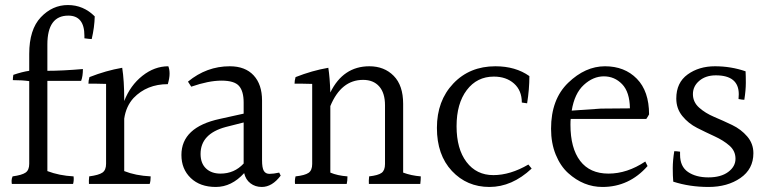

<svg xmlns="http://www.w3.org/2000/svg" viewBox="-20 -779 3053 762"><path d="M96 -565Q96 -662 142 -710.5Q188 -759 249.5 -759Q311 -759 356 -714Q355 -671 344 -624Q336 -624 315 -627Q315 -632 315 -637Q315 -717 251 -717Q168 -717 168 -602V-498Q227 -498 309 -505Q309 -476 302 -458H168V-100Q215 -82 272 -79Q274 -63 270 -49H27Q26 -54 26 -62Q26 -70 30 -79Q67 -84 81.5 -94Q96 -104 96 -129V-457Q68 -461 31 -461Q31 -472 33 -482Q68 -494 96 -498Z M473 -385V-378Q497 -440 545 -478Q593 -516 648 -516Q653 -504 653 -486.5Q653 -469 646 -445Q563 -445 510 -390Q480 -357 473 -308V-100Q518 -82 578 -79Q578 -60 574 -49H333Q332 -61 334 -79Q372 -84 386.5 -94Q401 -104 401 -129V-446Q372 -447 356 -447Q340 -447 331 -447Q331 -459 335 -473Q401 -499 465 -510Q473 -459 473 -385Z M776 -168Q776 -131 797.5 -110.5Q819 -90 855 -90Q910 -90 947 -130V-293L876 -275Q776 -248 776 -168ZM1019 -37Q993 -37 974 -51.5Q955 -66 949 -92Q899 -37 836.5 -37Q774 -37 737 -72.5Q700 -108 700 -164Q700 -274 852 -307L947 -328V-372Q947 -417 928.5 -438Q910 -459 859 -459Q808 -459 739 -435L726 -455Q800 -516 892 -516Q953 -516 986.5 -480Q1020 -444 1020 -380V-143Q1020 -113 1027 -101Q1034 -89 1049.5 -89Q1065 -89 1088 -94L1094 -82Q1060 -37 1019 -37Z M1580 -367V-94Q1612 -82 1650 -79Q1650 -65 1648 -49H1444Q1443 -61 1445 -79Q1481 -83 1494.5 -93Q1508 -103 1508 -128V-361Q1508 -410 1485 -436Q1462 -462 1421 -462Q1334 -462 1291 -358V-94Q1319 -82 1359 -79Q1359 -61 1356 -49H1151Q1149 -64 1153 -79Q1190 -83 1204.5 -93Q1219 -103 1219 -128V-446Q1190 -447 1174 -447Q1158 -447 1149 -447Q1149 -459 1153 -473Q1219 -499 1283 -510Q1289 -472 1291 -412Q1342 -516 1446 -516Q1505 -516 1542.5 -478Q1580 -440 1580 -367Z M2090 -110Q2012 -37 1922.5 -37Q1833 -37 1773.5 -100.5Q1714 -164 1714 -271.5Q1714 -379 1779 -447.5Q1844 -516 1946 -516Q2026 -516 2081 -477Q2081 -425 2072 -369L2051 -372Q2051 -420 2020 -447.5Q1989 -475 1940 -475Q1873 -475 1832.5 -421.5Q1792 -368 1792 -278Q1792 -188 1831.5 -136Q1871 -84 1938 -84Q2005 -84 2077 -126Z M2249 -340 2365 -348 2480 -349Q2479 -414 2449 -445Q2419 -476 2376.5 -476Q2334 -476 2297 -442Q2260 -408 2249 -340ZM2244 -284Q2244 -191 2282.5 -140.5Q2321 -90 2395 -90Q2469 -90 2541 -138L2550 -120Q2477 -37 2371 -37Q2296 -37 2235 -92Q2204 -120 2185.5 -165.5Q2167 -211 2167 -268Q2167 -385 2235 -450.5Q2303 -516 2381 -516Q2459 -516 2507.5 -466.5Q2556 -417 2556 -325Q2550 -314 2545 -307H2245Q2244 -300 2244 -284Z M2664 -388Q2664 -451 2709 -483.5Q2754 -516 2817.5 -516Q2881 -516 2939 -496Q2940 -479 2940 -450Q2940 -421 2934 -383Q2926 -383 2911 -386Q2912 -396 2912 -405Q2912 -480 2821 -480Q2781 -480 2755.5 -458.5Q2730 -437 2730 -405.5Q2730 -374 2754.5 -352Q2779 -330 2814.5 -315Q2850 -300 2885.5 -283Q2921 -266 2945.5 -237.5Q2970 -209 2970 -171Q2970 -108 2918.5 -72.5Q2867 -37 2792 -37Q2717 -37 2652 -58Q2650 -81 2650 -111.5Q2650 -142 2656 -179Q2665 -179 2679 -177Q2679 -171 2679 -165Q2679 -118 2710.5 -96.5Q2742 -75 2791.5 -75Q2841 -75 2870 -96.5Q2899 -118 2899 -149Q2899 -180 2875 -201Q2851 -222 2816 -238Q2781 -254 2746.5 -271.5Q2712 -289 2688 -318.5Q2664 -348 2664 -388Z"/></svg>

Font: Halant
Style: Regular
Weight: 400
Designer: Hitesh Malaviya (Devanagari), Satya Rajpurohit (Latin)
Foundry: Indian Type Foundry
Version: Version 1.100;PS 1.0;hotconv 1.0.78;makeotf.lib2.5.61930; tt